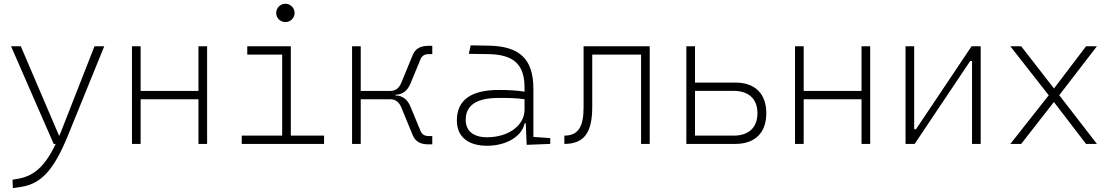

<svg xmlns="http://www.w3.org/2000/svg" viewBox="-20 -763 5899 1018"><path d="M48.3 234.4 90.8 228C196.8 212.4 264.6 141.1 340.8 -45.9L532.7 -517.6H481L305.7 -70.3C302.2 -61 298.3 -52.2 294.9 -43.9H293L90.3 -517.6H38.6L264.6 0H275.4C217.8 120.6 159.2 169.4 79.1 184.1L46.4 189.9Z M1032.2 0H1078.1V-517.6H1032.2V-280.8H725.6V-517.6H679.7V0H725.6V-236.8H1032.2Z M1261.7 0H1698.2V-43.9H1522V-517.6H1291V-473.6H1476.1V-43.9H1261.7ZM1493.2 -646C1520 -646 1542 -667.5 1542 -694.3C1542 -721.2 1520 -743.2 1493.2 -743.2C1466.3 -743.2 1444.3 -721.2 1444.3 -694.3C1444.3 -667.5 1466.3 -646 1493.2 -646Z M1846.7 0H1892.6V-236.8H2048.8C2076.7 -236.8 2096.2 -222.2 2108.4 -191.9L2168.9 -44.9C2182.1 -13.2 2209 2.4 2251 2.4H2272V-41.5H2253.4C2231.9 -41.5 2217.3 -50.3 2210 -67.9L2156.7 -196.8C2140.6 -236.3 2113.8 -256.3 2077.1 -256.8V-260.7C2113.8 -261.2 2140.6 -281.2 2156.7 -320.8L2210 -449.7C2217.3 -467.3 2231.9 -476.1 2253.4 -476.1H2272V-520H2251C2209 -520 2182.1 -504.4 2168.9 -472.7L2108.4 -325.7C2096.2 -295.4 2076.7 -280.8 2048.8 -280.8H1892.6V-517.6H1846.7Z M2772.5 4.9 2897.5 0V-30.8L2808.1 -37.1V-291.5C2808.1 -449.7 2736.3 -518.6 2568.4 -521L2475.6 -522.5L2465.8 -477.5L2568.4 -476.1C2703.6 -474.1 2761.2 -421.9 2761.2 -297.9V-276.9C2725.1 -283.2 2676.8 -286.1 2626 -286.1C2476.6 -286.1 2402.3 -232.4 2402.3 -124C2402.3 -39.1 2460.4 9.8 2562.5 9.8C2666.5 9.8 2747.6 -41 2761.7 -109.4H2767.6ZM2761.2 -236.8V-181.2C2761.2 -98.1 2675.8 -35.2 2562.5 -35.2C2490.7 -35.2 2449.2 -68.4 2449.2 -127.4C2449.2 -205.1 2506.8 -243.7 2623.5 -243.7C2668 -243.7 2720.2 -243.7 2761.2 -236.8Z M2972.2 0C3076.2 0 3120.1 -58.6 3120.1 -195.8V-473.6H3378.9V0H3424.8V-517.6H3074.2V-192.4C3074.2 -88.4 3043.9 -43.9 2972.2 -43.9Z M3619.1 0H3878.9C3983.4 0 4043 -59.1 4043 -162.6C4043 -266.1 3983.4 -325.2 3878.9 -325.2H3665V-517.6H3619.1ZM3665 -43.9V-281.2H3870.1C3950.2 -281.2 3996.1 -237.8 3996.1 -162.6C3996.1 -87.4 3950.2 -43.9 3870.1 -43.9Z M4547.9 0H4593.8V-517.6H4547.9V-280.8H4241.2V-517.6H4195.3V0H4241.2V-236.8H4547.9Z M4781.2 0H4829.6L5124 -439.5H5133.8V0H5179.7V-517.6H5131.3L4836.9 -78.1H4827.1V-517.6H4781.2Z M5336.9 0H5394.5L5567.9 -222.2L5738.3 0H5795.9L5596.2 -258.3L5795.9 -517.6H5738.3L5568.4 -293.9L5394.5 -517.6H5336.9L5540.5 -257.8Z"/></svg>

Font: Cascadia Code PL ExtraLight
Style: Regular
Weight: 200
Monospace: yes
Designer: Aaron Bell
Foundry: Saja Typeworks
Version: Version 2404.023